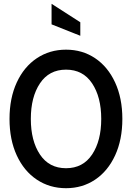

<svg xmlns="http://www.w3.org/2000/svg" viewBox="-20 -975 693 1009"><path d="M30 -350Q30 -459 68 -541.5Q106 -624 173.5 -669Q241 -714 327 -714Q413 -714 480 -669Q547 -624 585 -541.5Q623 -459 623 -350Q623 -241 585 -158.5Q547 -76 480 -31Q413 14 327 14Q241 14 173.5 -31Q106 -76 68 -158.5Q30 -241 30 -350ZM512 -350Q512 -465 464 -537Q416 -609 327 -609Q238 -609 190 -537Q142 -465 142 -350Q142 -235 190 -163Q238 -91 327 -91Q416 -91 464 -163Q512 -235 512 -350ZM251 -847V-955L402 -858V-787Z"/></svg>

Font: Cabin Condensed Medium
Style: Regular
Weight: 500
Width: 3
Version: Version 2.001